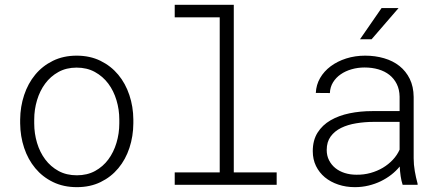

<svg xmlns="http://www.w3.org/2000/svg" viewBox="-20 -770 1840 800"><path d="M64 -272Q64.5 -325.7 80.6 -374Q96.7 -422.4 126.7 -458.7Q156.7 -495.1 200.4 -516.6Q244.1 -538.1 299.3 -538.1Q355 -538.1 398.7 -516.6Q442.4 -495.1 472.7 -458.7Q502.9 -422.4 519 -374Q535.2 -325.7 535.6 -272V-255.9Q535.2 -202.1 519.3 -153.8Q503.4 -105.5 473.1 -69.1Q442.9 -32.7 399.4 -11.5Q356 9.8 300.3 9.8Q244.6 9.8 200.9 -11.5Q157.2 -32.7 127 -69.1Q96.7 -105.5 80.6 -153.8Q64.5 -202.1 64 -255.9ZM122.6 -255.9Q122.6 -213.9 134.3 -174.8Q146 -135.7 168.5 -105.7Q190.9 -75.7 223.9 -57.6Q256.8 -39.6 300.3 -39.6Q343.3 -39.6 376.2 -57.6Q409.2 -75.7 431.4 -105.7Q453.6 -135.7 465.3 -174.8Q477.1 -213.9 477.1 -255.9V-272Q477.1 -313.5 465.3 -352.5Q453.6 -391.6 431.2 -421.6Q408.7 -451.7 375.5 -470Q342.3 -488.3 299.3 -488.3Q256.3 -488.3 223.4 -470Q190.4 -451.7 168.2 -421.6Q146 -391.6 134.3 -352.5Q122.6 -313.5 122.6 -272Z M708 -750H954.1V-51.8H1132.8V0H708V-51.8H895.5V-697.8H708Z M1657.7 0Q1652.3 -16.1 1649.4 -35.9Q1646.5 -55.7 1645.5 -76.2Q1630.4 -57.6 1610.4 -42Q1590.3 -26.4 1566.7 -14.9Q1543 -3.4 1515.6 3.2Q1488.3 9.8 1458.5 9.8Q1421.4 9.8 1389.4 -1Q1357.4 -11.7 1333.7 -31.2Q1310.1 -50.8 1296.6 -78.4Q1283.2 -106 1283.2 -140.1Q1283.2 -185.5 1303.2 -217.3Q1323.2 -249 1357.4 -268.8Q1391.6 -288.6 1436.5 -297.9Q1481.4 -307.1 1530.8 -307.1H1645V-367.2Q1644.5 -397 1633.3 -419.7Q1622.1 -442.4 1602.8 -457.8Q1583.5 -473.1 1556.9 -481Q1530.3 -488.8 1499 -488.8Q1470.7 -488.8 1445.1 -481.4Q1419.4 -474.1 1399.7 -460.4Q1379.9 -446.8 1367.7 -427Q1355.5 -407.2 1354.5 -382.3L1295.9 -382.8Q1297.4 -416.5 1313.7 -444.8Q1330.1 -473.1 1357.9 -493.9Q1385.7 -514.6 1422.6 -526.4Q1459.5 -538.1 1501.5 -538.1Q1543.5 -538.1 1580.3 -527.3Q1617.2 -516.6 1644.3 -495.1Q1671.4 -473.6 1687.3 -441.4Q1703.1 -409.2 1703.6 -366.2V-110.4Q1703.6 -84 1708.3 -57.1Q1712.9 -30.3 1719.7 -5.9L1720.2 0ZM1464.8 -42Q1495.6 -41.5 1523.7 -49.3Q1551.8 -57.1 1575.2 -71Q1598.6 -85 1616.7 -104.2Q1634.8 -123.5 1645 -146.5V-262.2H1538.6Q1500 -262.2 1464.4 -256.3Q1428.7 -250.5 1401.4 -237.1Q1374 -223.6 1357.7 -201.2Q1341.3 -178.7 1341.3 -145Q1341.3 -121.1 1351.1 -102.1Q1360.8 -83 1377.4 -69.6Q1394 -56.2 1416.5 -49.1Q1439 -42 1464.8 -42ZM1569.8 -736.3H1640.6L1528.3 -606.4H1480Z"/></svg>

Font: TypoPRO Roboto Mono
Style: Regular
Weight: 300
Designer: Google
Version: Version 2.000986; 2015; ttfautohint (v1.3)